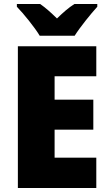

<svg xmlns="http://www.w3.org/2000/svg" viewBox="-20 -947 550 967"><path d="M180 -767H356C383 -810 438 -878 470 -913V-927H355C325 -908 299 -885 267 -854C235 -885 211 -907 182 -927H65V-913C99 -878 155 -809 180 -767ZM465 0V-153H255V-294H450V-445H255V-563H465V-714H70V0Z"/></svg>

Font: Noto Sans Devanagari SemiCondensed Black
Style: Regular
Weight: 900
Width: 4
Designer: Jelle Bosma - Monotype Design Team
Foundry: Monotype Imaging Inc.
Version: Version 2.004